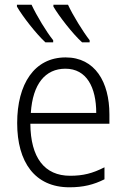

<svg xmlns="http://www.w3.org/2000/svg" viewBox="-20 -786 536 816"><path d="M269 -766H207V-758C231 -717 289 -642 329 -606H361V-615C333 -651 289 -722 269 -766ZM114 -766H52V-758C76 -716 134 -642 173 -606H206V-615C177 -651 136 -719 114 -766ZM259 -542C126 -542 53 -429 53 -263C53 -97 128 10 275 10C334 10 378 -1 424 -24V-75C373 -49 333 -39 278 -39C169 -39 110 -116 109 -260H445V-300C445 -437 384 -542 259 -542ZM258 -494C348 -494 389 -415 389 -306H111C119 -430 173 -494 258 -494Z"/></svg>

Font: Noto Sans SemiCondensed Light
Style: Regular
Weight: 300
Width: 4
Designer: Monotype Design Team
Foundry: Monotype Imaging Inc.
Version: Version 2.013